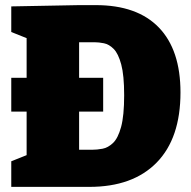

<svg xmlns="http://www.w3.org/2000/svg" viewBox="-20 -730 746 750"><path d="M24 -294V-426H84V-581L24 -605V-705L289 -710H354Q516 -710 600.5 -622.5Q685 -535 685 -369Q685 -190 592 -95Q499 0 329 0H24V-100L84 -124V-294ZM339 -145Q359 -145 380.5 -149Q402 -153 421.5 -171.5Q441 -190 453 -234Q465 -278 465 -358Q465 -436 453.5 -478.5Q442 -521 424 -539Q406 -557 386 -561Q366 -565 349 -565H289V-426H383V-294H289V-145Z"/></svg>

Font: Bitter Black
Style: Regular
Weight: 900
Designer: Sol Matas, and Bitter project Authors
Foundry: Sol Matas
Version: Version 2.001